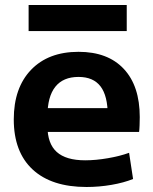

<svg xmlns="http://www.w3.org/2000/svg" viewBox="-20 -737 612 767"><path d="M325.7 10Q185.7 10 110.3 -60Q35 -130 35 -260Q35 -386 104 -458Q173 -530 293.7 -530Q410.7 -530 474.5 -461.8Q538.3 -393.7 538.3 -269.3Q538.3 -254.7 537.6 -236.7Q537 -218.7 535.6 -210H111.6V-305H429.4L410.4 -276Q410.4 -354.3 381.5 -392Q352.7 -429.7 293.7 -429.7Q232.3 -429.7 201 -390.4Q169.6 -351 169.6 -273.3V-233.3Q169.6 -163.3 206.6 -130Q243.6 -96.6 320.3 -96.6Q362.7 -96.6 411 -105Q459.3 -113.3 495.7 -126.6L511.6 -22Q474.6 -7 425.1 1.5Q375.7 10 325.7 10ZM94.3 -613V-717H486.3V-613Z"/></svg>

Font: M PLUS 1 Thin
Style: Regular
Weight: 100
Designer: Coji Morishita
Foundry: UNDERFOREST DESIGN
Version: Version 1.001